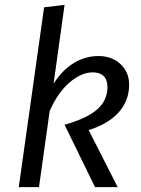

<svg xmlns="http://www.w3.org/2000/svg" viewBox="-20 -768 577 788"><path d="M200 -425Q237 -482 284 -510Q331 -538 384 -538Q439 -538 474.5 -505Q510 -472 510 -420Q510 -356 468 -308Q426 -260 344 -234L463 0H370L245 -256Q337 -282 379 -319Q421 -356 421 -411Q421 -440 405.5 -455.5Q390 -471 361 -471Q314 -471 266 -430Q218 -389 184 -313L140 0H57L161 -738L245 -748Z"/></svg>

Font: FiraGO Book
Style: Italic
Weight: 350
Italic angle: -8°
Designer: bBox Type GmbH
Foundry: bBox Type GmbH
Version: Version 1.001